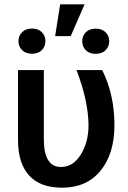

<svg xmlns="http://www.w3.org/2000/svg" viewBox="-20 -849 587 879"><path d="M180.7 -528.3H62.5V-205.6Q63 -100.1 114 -44.9Q165 10.3 264.2 10.3Q377 10.3 440.4 -67.6Q503.9 -145.5 503.9 -276.4Q503.9 -416 447.8 -528.3H330.1Q383.8 -389.2 385.3 -276.4Q385.3 -198.2 349.9 -141.4Q314.5 -84.5 259.3 -84.5Q180.7 -84.5 180.7 -210.9ZM255.4 -829.1 232.4 -683.6H303.7L367.2 -829.1ZM64.5 -660.6Q64.5 -636.2 81.1 -619.6Q97.7 -603 126.5 -603Q155.3 -603 171.6 -619.6Q188 -636.2 188 -660.6Q188 -685.1 171.6 -701.7Q155.3 -718.3 126.5 -718.3Q97.7 -718.3 81.1 -701.7Q64.5 -685.1 64.5 -660.6ZM356.4 -660.2Q356.4 -635.7 372.8 -619.1Q389.2 -602.5 418 -602.5Q446.8 -602.5 463.4 -619.1Q480 -635.7 480 -660.2Q480 -684.6 463.4 -701.2Q446.8 -717.8 418 -717.8Q389.2 -717.8 372.8 -701.2Q356.4 -684.6 356.4 -660.2Z"/></svg>

Font: FAU Chimera Medium
Style: Regular
Weight: 500
Version: Version 1.002;hotconv 1.0.117;makeotfexe 2.5.65602